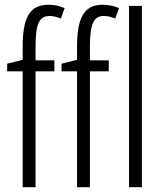

<svg xmlns="http://www.w3.org/2000/svg" viewBox="-20 -785 680 805"><path d="M208 -486V-532H129V-586C129 -683 143 -718 188 -718C203 -718 219 -714 235 -707L251 -751C230 -760 209 -765 182 -765C101 -765 75 -705 75 -588V-534L10 -518V-486H75V0H129V-486ZM436 -486V-532H357V-586C357 -683 371 -718 416 -718C431 -718 447 -714 463 -707L479 -751C458 -760 437 -765 410 -765C329 -765 303 -705 303 -588V-534L238 -518V-486H303V0H357V-486ZM575 0V-760H521V0Z"/></svg>

Font: Noto Sans Display Condensed Light
Style: Regular
Weight: 300
Width: 3
Designer: Monotype Design Team
Foundry: Monotype Imaging Inc.
Version: Version 1.900